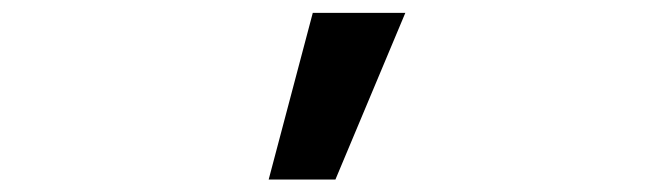

<svg xmlns="http://www.w3.org/2000/svg" viewBox="-20 -791 1040 306"><path d="M478.5 -770.5H626L514.6 -504.9H408.2Z"/></svg>

Font: GenEi Gothic M SemiBold
Style: Regular
Weight: 500
Designer: o_tamon (Modified); [Source Han Sans]
Ryoko NISHIZUKA  (kana & ideographs); Paul D. Hunt (Latin, Greek & Cyrillic); Wenl
Version: Version 1.1a;Original Version 1.004